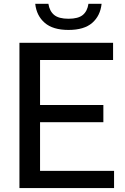

<svg xmlns="http://www.w3.org/2000/svg" viewBox="-20 -958 636 978"><path d="M79 0V-740H556V-652.5H184V-423H506.5V-335.5H184V-87.5H561V0ZM329 -805.5Q249.5 -805.5 207.8 -841.8Q166 -878 159.5 -938.5H226.5Q232.5 -901 256 -881.8Q279.5 -862.5 329 -862.5Q378.5 -862.5 401.8 -881.8Q425 -901 430.5 -938.5H497.5Q491 -877.5 449.8 -841.5Q408.5 -805.5 329 -805.5Z"/></svg>

Font: Encode Sans Md
Style: Regular
Weight: 500
Designer: Multiple Designers
Foundry: Impallari Type
Version: Version 3.002; ttfautohint (v1.8.3) -l 8 -r 50 -G 200 -x 14 